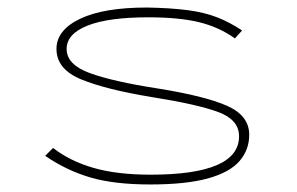

<svg xmlns="http://www.w3.org/2000/svg" viewBox="-20 -480 790 510"><path d="M379 10Q284 10 220.5 -8.5Q157 -27 100 -66L121 -87Q166 -52 228.5 -34Q291 -16 380 -16Q615 -16 615 -118Q615 -162 559.5 -182.5Q504 -203 384 -222Q262 -242 196 -269Q130 -296 130 -350Q130 -400 192.5 -430Q255 -460 370 -460Q433 -459 478.5 -453Q524 -447 558 -433.5Q592 -420 623 -399L604 -378Q562 -408 509 -421Q456 -434 374 -434Q268 -434 212.5 -412Q157 -390 157 -350Q157 -308 219.5 -285.5Q282 -263 399 -245Q524 -225 583 -199Q642 -173 642 -122Q642 -82 616 -52Q590 -22 532 -6Q474 10 379 10Z"/></svg>

Font: Inconsolata ExtraExpanded ExtraLight
Style: Regular
Weight: 200
Width: 8
Monospace: yes
Designer: Raph Levien, Cyreal, Brenton Simpson
Foundry: Raph Levien, Cyreal, Google
Version: Version 3.100; ttfautohint (v1.8.4.7-5d5b)